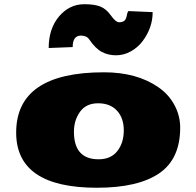

<svg xmlns="http://www.w3.org/2000/svg" viewBox="-20 -861 919 899"><path d="M358.9 -694.3Q320.3 -694.3 320.3 -640.6L208 -636.2Q208 -726.6 256.3 -783.9Q304.7 -841.3 375 -841.3Q421.4 -841.3 449.2 -830.6Q477.1 -819.8 499.5 -788.3Q522 -756.8 537.4 -756.8Q552.7 -756.8 561.5 -763.2Q570.3 -769.5 574 -789.3Q577.6 -809.1 582.5 -809.1L694.8 -804.2Q694.8 -731 647.5 -668Q625.5 -638.7 592.5 -620.4Q559.6 -602.1 523.2 -602.1Q486.8 -602.1 457 -617.7Q427.2 -633.3 397.9 -676.3Q385.7 -694.3 358.9 -694.3ZM326.2 -244.1Q326.2 -115.2 441.4 -115.2Q499.5 -115.2 529.5 -153.8Q559.6 -192.4 559.6 -250.5Q559.6 -308.6 527.6 -343Q495.6 -377.4 439.5 -377.4Q383.3 -377.4 354.7 -337.6Q326.2 -297.9 326.2 -244.1ZM55.7 -240.2Q55.7 -522.5 466.8 -522.5Q620.1 -522.5 720.7 -453.1Q769.5 -419.9 796.6 -369.6Q823.7 -319.3 823.7 -263.2Q823.7 -116.2 724.9 -49.1Q626 18.1 433.6 18.1Q55.7 18.1 55.7 -240.2Z"/></svg>

Font: Seymour One
Style: Book
Weight: 400
Designer: vernon adams
Foundry: vernon adams
Version: Version 1.000; ttfautohint (v0.93) -l 8 -r 50 -G 200 -x 0 -w